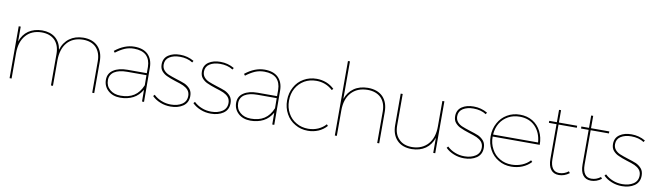

<svg xmlns="http://www.w3.org/2000/svg" viewBox="-39 -1313 6449 1883"><g transform="rotate(10 3185.5 -371.0)"><path d="M863 -463C828 -499 780 -517 717 -517C662 -516 617 -502 580 -475C543 -448 516 -409 501 -359C493 -409 472 -448 438 -476C404 -503 360 -517 306 -517C253 -516 208 -503 171 -478C134 -452 108 -416 92 -369V-517H72V0H92V-253C92 -328 111 -388 149 -431C186 -474 238 -496 305 -497C361 -497 405 -481 437 -449C468 -416 484 -371 484 -313V0H504V-253C504 -328 523 -388 560 -431C597 -474 650 -496 717 -497C773 -497 817 -481 848 -449C879 -416 895 -371 895 -313V0H915V-313C915 -377 898 -427 863 -463Z M1391 0H1411L1409 -345C1408 -398 1392 -440 1361 -471C1329 -502 1284 -517 1225 -517C1160 -517 1096 -492 1032 -441L1044 -425C1074 -448 1104 -466 1133 -479C1162 -491 1192 -497 1225 -497C1278 -497 1319 -484 1347 -458C1374 -431 1388 -394 1389 -345V-282H1197C1138 -282 1091 -270 1057 -247C1022 -224 1005 -191 1005 -149C1005 -106 1021 -70 1052 -42C1083 -14 1124 0 1173 0C1221 0 1264 -10 1301 -29C1338 -48 1367 -78 1390 -117ZM1306 -54C1270 -31 1226 -20 1174 -20C1129 -20 1093 -32 1066 -56C1039 -79 1025 -110 1025 -149C1025 -185 1040 -213 1070 -233C1100 -252 1142 -262 1197 -262H1389L1390 -162C1370 -113 1342 -77 1306 -54Z M1682 -497C1731 -497 1774 -486 1809 -463L1819 -480C1776 -505 1730 -517 1681 -517C1634 -517 1595 -507 1564 -486C1533 -465 1517 -434 1517 -393C1517 -366 1524 -343 1539 -326C1554 -309 1572 -295 1594 -286C1615 -276 1644 -265 1679 -254C1712 -244 1739 -235 1759 -226C1778 -217 1795 -206 1808 -191C1821 -176 1828 -156 1828 -133C1828 -96 1813 -68 1784 -49C1755 -30 1718 -20 1674 -20C1640 -20 1608 -26 1579 -38C1550 -49 1524 -66 1502 -87L1489 -72C1512 -49 1539 -32 1572 -19C1604 -6 1638 0 1674 0C1723 0 1764 -11 1798 -34C1831 -57 1848 -90 1848 -134C1848 -163 1841 -186 1826 -204C1811 -222 1792 -236 1771 -246C1749 -255 1720 -265 1684 -276C1650 -287 1624 -296 1605 -304C1586 -312 1570 -323 1557 -338C1544 -353 1537 -372 1537 -395C1537 -428 1551 -454 1578 -471C1605 -488 1639 -497 1682 -497Z M2083 -497C2132 -497 2175 -486 2210 -463L2220 -480C2177 -505 2131 -517 2082 -517C2035 -517 1996 -507 1965 -486C1934 -465 1918 -434 1918 -393C1918 -366 1925 -343 1940 -326C1955 -309 1973 -295 1995 -286C2016 -276 2045 -265 2080 -254C2113 -244 2140 -235 2160 -226C2179 -217 2196 -206 2209 -191C2222 -176 2229 -156 2229 -133C2229 -96 2214 -68 2185 -49C2156 -30 2119 -20 2075 -20C2041 -20 2009 -26 1980 -38C1951 -49 1925 -66 1903 -87L1890 -72C1913 -49 1940 -32 1973 -19C2005 -6 2039 0 2075 0C2124 0 2165 -11 2199 -34C2232 -57 2249 -90 2249 -134C2249 -163 2242 -186 2227 -204C2212 -222 2193 -236 2172 -246C2150 -255 2121 -265 2085 -276C2051 -287 2025 -296 2006 -304C1987 -312 1971 -323 1958 -338C1945 -353 1938 -372 1938 -395C1938 -428 1952 -454 1979 -471C2006 -488 2040 -497 2083 -497Z M2688 0H2708L2706 -345C2705 -398 2689 -440 2658 -471C2626 -502 2581 -517 2522 -517C2457 -517 2393 -492 2329 -441L2341 -425C2371 -448 2401 -466 2430 -479C2459 -491 2489 -497 2522 -497C2575 -497 2616 -484 2644 -458C2671 -431 2685 -394 2686 -345V-282H2494C2435 -282 2388 -270 2354 -247C2319 -224 2302 -191 2302 -149C2302 -106 2318 -70 2349 -42C2380 -14 2421 0 2470 0C2518 0 2561 -10 2598 -29C2635 -48 2664 -78 2687 -117ZM2603 -54C2567 -31 2523 -20 2471 -20C2426 -20 2390 -32 2363 -56C2336 -79 2322 -110 2322 -149C2322 -185 2337 -213 2367 -233C2397 -252 2439 -262 2494 -262H2686L2687 -162C2667 -113 2639 -77 2603 -54Z M3041 -497C3104 -497 3158 -476 3204 -434L3217 -448C3194 -470 3168 -487 3138 -499C3107 -511 3075 -517 3041 -517C2994 -517 2951 -506 2913 -484C2874 -462 2844 -431 2823 -392C2801 -353 2790 -308 2790 -259C2790 -210 2801 -165 2823 -126C2844 -87 2874 -56 2913 -34C2951 -11 2994 0 3041 0C3078 0 3113 -7 3146 -21C3178 -35 3205 -55 3228 -81L3215 -95C3194 -71 3168 -53 3139 -40C3109 -27 3076 -20 3041 -20C2997 -20 2957 -30 2922 -51C2887 -71 2859 -99 2839 -136C2819 -172 2809 -213 2809 -259C2809 -305 2819 -346 2839 -382C2859 -418 2887 -446 2922 -467C2957 -487 2997 -497 3041 -497Z M3700 -463C3664 -499 3614 -517 3550 -517C3495 -516 3449 -503 3412 -477C3375 -451 3348 -415 3331 -368V-742H3311V0H3331V-253C3331 -328 3350 -388 3389 -431C3428 -474 3481 -496 3550 -497C3607 -497 3652 -481 3685 -449C3717 -416 3733 -371 3733 -313V0H3753V-313C3753 -377 3735 -427 3700 -463Z M4311 -517H4291V-264C4291 -189 4272 -130 4234 -87C4196 -44 4143 -21 4076 -20C4019 -20 3975 -36 3944 -69C3912 -101 3896 -146 3896 -204V-517H3876V-204C3876 -140 3894 -90 3929 -54C3964 -18 4013 0 4076 0C4130 -1 4175 -14 4212 -40C4249 -66 4275 -103 4291 -151V0H4311Z M4605 -497C4654 -497 4697 -486 4732 -463L4742 -480C4699 -505 4653 -517 4604 -517C4557 -517 4518 -507 4487 -486C4456 -465 4440 -434 4440 -393C4440 -366 4447 -343 4462 -326C4477 -309 4495 -295 4517 -286C4538 -276 4567 -265 4602 -254C4635 -244 4662 -235 4682 -226C4701 -217 4718 -206 4731 -191C4744 -176 4751 -156 4751 -133C4751 -96 4736 -68 4707 -49C4678 -30 4641 -20 4597 -20C4563 -20 4531 -26 4502 -38C4473 -49 4447 -66 4425 -87L4412 -72C4435 -49 4462 -32 4495 -19C4527 -6 4561 0 4597 0C4646 0 4687 -11 4721 -34C4754 -57 4771 -90 4771 -134C4771 -163 4764 -186 4749 -204C4734 -222 4715 -236 4694 -246C4672 -255 4643 -265 4607 -276C4573 -287 4547 -296 4528 -304C4509 -312 4493 -323 4480 -338C4467 -353 4460 -372 4460 -395C4460 -428 4474 -454 4501 -471C4528 -488 4562 -497 4605 -497Z M5170 -40C5138 -27 5103 -20 5066 -20C5022 -20 4983 -30 4948 -51C4913 -71 4886 -99 4867 -136C4847 -172 4837 -213 4837 -259H5306C5306 -308 5296 -353 5276 -392C5256 -431 5228 -462 5192 -484C5155 -506 5113 -517 5066 -517C5019 -517 4976 -506 4939 -484C4901 -462 4871 -431 4850 -392C4828 -353 4817 -308 4817 -259C4817 -210 4828 -165 4850 -126C4871 -87 4901 -56 4939 -34C4976 -11 5019 0 5066 0C5105 0 5142 -7 5176 -21C5210 -35 5239 -55 5263 -81L5249 -95C5228 -71 5201 -53 5170 -40ZM4953 -470C4986 -488 5024 -497 5066 -497C5129 -497 5181 -477 5220 -437C5259 -397 5281 -344 5286 -279H4838C4841 -322 4852 -360 4872 -393C4892 -426 4919 -451 4953 -470Z M5645 -37 5633 -53C5605 -31 5574 -20 5541 -20C5512 -20 5491 -30 5476 -51C5461 -72 5453 -102 5453 -142V-487H5635V-507H5453V-630H5433V-507H5357V-487H5433V-142C5433 -95 5442 -60 5461 -36C5479 -12 5506 0 5541 0C5577 0 5612 -12 5645 -37Z M5965 -37 5953 -53C5925 -31 5894 -20 5861 -20C5832 -20 5811 -30 5796 -51C5781 -72 5773 -102 5773 -142V-487H5955V-507H5773V-630H5753V-507H5677V-487H5753V-142C5753 -95 5762 -60 5781 -36C5799 -12 5826 0 5861 0C5897 0 5932 -12 5965 -37Z M6177 -497C6226 -497 6269 -486 6304 -463L6314 -480C6271 -505 6225 -517 6176 -517C6129 -517 6090 -507 6059 -486C6028 -465 6012 -434 6012 -393C6012 -366 6019 -343 6034 -326C6049 -309 6067 -295 6089 -286C6110 -276 6139 -265 6174 -254C6207 -244 6234 -235 6254 -226C6273 -217 6290 -206 6303 -191C6316 -176 6323 -156 6323 -133C6323 -96 6308 -68 6279 -49C6250 -30 6213 -20 6169 -20C6135 -20 6103 -26 6074 -38C6045 -49 6019 -66 5997 -87L5984 -72C6007 -49 6034 -32 6067 -19C6099 -6 6133 0 6169 0C6218 0 6259 -11 6293 -34C6326 -57 6343 -90 6343 -134C6343 -163 6336 -186 6321 -204C6306 -222 6287 -236 6266 -246C6244 -255 6215 -265 6179 -276C6145 -287 6119 -296 6100 -304C6081 -312 6065 -323 6052 -338C6039 -353 6032 -372 6032 -395C6032 -428 6046 -454 6073 -471C6100 -488 6134 -497 6177 -497Z"/></g></svg>

Font: Argentum Sans Thin
Style: Regular
Weight: 250
Designer: Julieta Ulanovsky
Foundry: Julieta Ulanovsky
Version: Version 5.001;February 15, 2019;FontCreator 11.5.0.2425 64-b